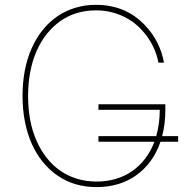

<svg xmlns="http://www.w3.org/2000/svg" viewBox="-20 -757 779 787"><path d="M72.4 -363.6Q72.4 -475.1 110.1 -559.7Q128.9 -601.9 155.5 -634.8Q182.2 -667.6 215.7 -690.5Q249.3 -713.4 289.1 -725.3Q328.8 -737.2 373.6 -737.2Q405.5 -737.2 433.8 -731.5Q462 -725.9 486.5 -715.4Q511 -704.9 532 -690.2Q552.9 -675.4 570.3 -657.7Q605.8 -621.1 625.7 -580.4Q645.6 -539.8 652 -500H629.3Q625 -524.9 614.7 -550.2Q604.4 -575.6 588.4 -599.6Q572.4 -623.6 551 -644.5Q529.5 -665.5 502.5 -680.9Q475.5 -696.4 443.2 -705.4Q410.9 -714.5 373.6 -714.5Q290.1 -714.5 227.6 -670.8Q196.4 -648.8 171.7 -617.7Q147 -586.6 130 -547.8Q112.9 -508.9 104 -462.5Q95.2 -416.2 95.2 -363.6Q95.2 -257.5 129.6 -180.8Q146.7 -141.3 171.3 -110.1Q196 -78.8 227.3 -57.2Q258.5 -35.5 296 -24.1Q333.5 -12.8 376.4 -12.8Q418 -12.8 454.7 -23.8Q491.5 -34.8 521.7 -55.6Q551.8 -76.3 575.1 -106.9Q598.4 -137.4 612.9 -176.1H383.5V-198.9H620.4Q634.9 -251.1 634.9 -306.8H383.5V-329.5H657.7V-306.8Q657.7 -246.1 644.5 -198.9H710.2V-176.1H637.8Q622.9 -132.1 597.7 -97.5Q572.4 -62.9 538.9 -38.9Q505.3 -14.9 464.3 -2.5Q423.3 9.9 376.4 9.9Q283.4 9.9 215.9 -37.3Q181.8 -60.7 155 -93.8Q128.2 -126.8 109.9 -168.3Q91.6 -209.9 82 -259.1Q72.4 -308.2 72.4 -363.6Z"/></svg>

Font: Inter P Thin
Style: Regular
Weight: 100
Designer: Rasmus Andersson
Foundry: rsms
Version: Version 3.018;git-588b23468